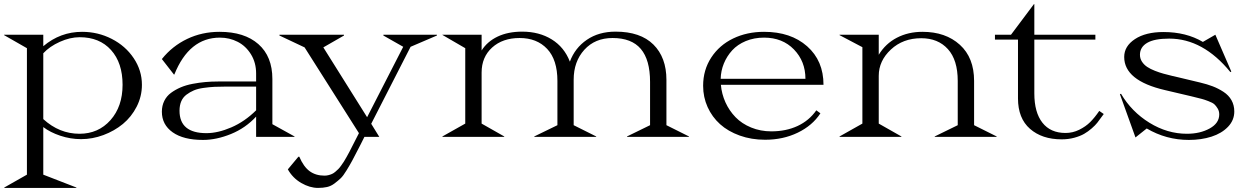

<svg xmlns="http://www.w3.org/2000/svg" viewBox="-20 -670 6118 940"><path d="M191.9 185.1 354 248V250H1V248L111.8 185.1V-434.1L0 -498V-500H191.9V-443.8Q275.4 -514.2 381.8 -514.2Q459.5 -514.2 526.9 -479.7Q594.2 -445.3 634.5 -385.3Q674.8 -325.2 674.8 -254.9Q674.8 -198.2 649.2 -147.9Q623.5 -97.7 581.8 -63.2Q540 -28.8 486.3 -8.8Q432.6 11.2 377 11.2Q325.2 11.2 275.4 -5.4Q225.6 -22 191.9 -47.9ZM191.9 -86.9Q270.5 -15.1 369.1 -15.1Q461.4 -15.1 520.8 -81.8Q580.1 -148.4 580.1 -254.9Q580.1 -362.3 523.7 -425Q467.3 -487.8 370.1 -487.8Q323.2 -487.8 273.2 -465.3Q223.1 -442.9 191.9 -409.2Z M1087.9 -246.1Q1054.7 -246.1 1030.3 -244.9Q1005.9 -243.7 977.3 -239.7Q948.7 -235.8 929.2 -227.5Q909.7 -219.2 892.8 -206.5Q876 -193.8 867.4 -174.1Q858.9 -154.3 858.9 -127.9Q858.9 -18.1 990.7 -18.1Q1046.9 -18.1 1112.5 -46.4Q1178.2 -74.7 1233.9 -129.9V-246.1ZM772.5 -123Q772.5 -152.3 784.2 -176Q795.9 -199.7 817.1 -215.3Q838.4 -231 864.5 -242.2Q890.6 -253.4 922.9 -259.5Q955.1 -265.6 985.1 -268.3Q1015.1 -271 1047.9 -271H1233.9V-310.1Q1233.9 -363.3 1208.7 -404.1Q1183.6 -444.8 1143.6 -465.3Q1103.5 -485.8 1056.6 -485.8Q906.2 -485.8 833.5 -305.2H831.5L772.5 -380.9Q823.7 -444.8 896.5 -479.5Q969.2 -514.2 1054.7 -514.2Q1176.8 -514.2 1245.1 -453.9Q1313.5 -393.6 1313.5 -283.2V-62L1421.9 -2V0H1233.9V-99.1Q1182.1 -43 1110.8 -13.9Q1039.6 15.1 973.6 15.1Q878.4 15.1 825.4 -22.2Q772.5 -59.6 772.5 -123Z M1745.1 38.1Q1742.2 43.5 1736.8 54.2Q1714.8 96.7 1704.6 116Q1694.3 135.3 1677.2 163.3Q1660.2 191.4 1647.9 202.9Q1635.7 214.4 1618.2 227.8Q1600.6 241.2 1581.1 245.6Q1561.5 250 1537.1 250Q1496.6 250 1454.8 225.8Q1413.1 201.7 1389.2 159.2L1440.9 97.2H1445.3Q1466.3 146.5 1496.1 168.2Q1525.9 189.9 1568.4 189.9Q1578.6 189.9 1588.1 187.5Q1597.7 185.1 1605.5 181.6Q1613.3 178.2 1621.8 170.9Q1630.4 163.6 1636.5 157.5Q1642.6 151.4 1650.6 140.1Q1658.7 128.9 1663.8 120.8Q1668.9 112.8 1677.2 97.9Q1685.5 83 1690.4 73.7Q1695.3 64.5 1704.1 46.9L1737.3 -18.1L1471.2 -438L1348.1 -496.1V-500H1664.1V-496.1L1563 -438L1777.3 -96.2L1954.1 -440.9L1856.9 -496.1V-500H2119.1V-496.1L1990.2 -440.9L1797.4 -64L1836.9 0H1764.2Z M2146 -499V-500H2337.9V-422.9Q2365.7 -466.8 2416.5 -491Q2467.3 -515.1 2536.6 -515.1Q2619.6 -515.1 2681.2 -477.1Q2742.7 -439 2770 -368.2Q2794.9 -435.5 2853.3 -475.3Q2911.6 -515.1 2993.7 -515.1Q3115.2 -515.1 3179 -451.9Q3242.7 -388.7 3242.7 -278.8V-57.1L3353 -2V0H3049.8V-2L3162.6 -57.1V-269Q3162.6 -377 3117.4 -430.4Q3072.3 -483.9 2979 -483.9Q2893.1 -483.9 2840.8 -426.3Q2788.6 -368.7 2788.6 -279.8V-57.1L2898.9 -2V0H2595.7V-2L2709 -57.1V-273.9Q2709 -377.4 2658.7 -430.7Q2608.4 -483.9 2523.9 -483.9Q2440.9 -483.9 2389.4 -437.3Q2337.9 -390.6 2337.9 -314.9V-64.9L2448.7 -2V0H2146V-2L2257.8 -64.9V-434.1Z M3422.4 -250Q3422.4 -327.6 3462.2 -388.4Q3502 -449.2 3569.6 -481.7Q3637.2 -514.2 3720.7 -514.2Q3851.6 -514.2 3931.6 -443.4Q4011.7 -372.6 4011.7 -254.9H3509.3Q3513.2 -210 3531.7 -168.9Q3550.3 -127.9 3581.1 -96.2Q3611.8 -64.5 3657.5 -45.7Q3703.1 -26.9 3756.3 -26.9Q3828.1 -26.9 3884.8 -53.2Q3941.4 -79.6 3976.6 -129.9L3996.6 -115.2Q3957.5 -55.2 3885.7 -20.5Q3814 14.2 3725.6 14.2Q3658.7 14.2 3601.6 -6.3Q3544.4 -26.9 3505.4 -62Q3466.3 -97.2 3444.3 -145.8Q3422.4 -194.3 3422.4 -250ZM3508.3 -284.2H3923.3Q3923.3 -369.6 3867.2 -427.7Q3811 -485.8 3720.7 -485.8Q3671.9 -485.8 3631.3 -469Q3590.8 -452.1 3564.7 -423.6Q3538.6 -395 3523.9 -359.1Q3509.3 -323.2 3508.3 -284.2Z M4090.3 -498V-500H4282.2V-401.9Q4315.4 -456.5 4371.1 -485.4Q4426.8 -514.2 4496.1 -514.2Q4609.4 -514.2 4679.2 -450.9Q4749 -387.7 4749 -273.9V-57.1L4859.4 -2V0H4556.2V-2L4668.9 -57.1V-273.9Q4668.9 -376.5 4620.6 -429.7Q4572.3 -482.9 4490.2 -482.9Q4400.9 -482.9 4341.6 -427.5Q4282.2 -372.1 4282.2 -298.8V-64.9L4393.1 -2V0H4090.3V-2L4202.1 -64.9V-439Z M5383.8 -111.8Q5381.3 -108.9 5371.3 -95Q5361.3 -81.1 5352.1 -69.1Q5342.8 -57.1 5325 -41.5Q5307.1 -25.9 5287.6 -14.6Q5268.1 -3.4 5239.3 4.4Q5210.4 12.2 5177.7 12.2Q5081.5 12.2 5022.7 -39.3Q4963.9 -90.8 4963.9 -188V-476.1H4851.1V-500H4929.7L5042 -649.9H5043.9V-500H5342.8V-476.1H5043.9V-212.9Q5043.9 -119.6 5083.5 -69.3Q5123 -19 5196.8 -19Q5231.9 -19 5263.7 -34.7Q5295.4 -50.3 5317.6 -72.5Q5339.8 -94.7 5361.8 -127Z M5539.1 2.9 5462.9 -209 5468.3 -210.9Q5520 -123 5607.4 -69.1Q5694.8 -15.1 5791 -15.1Q5855.5 -15.1 5902.3 -41Q5949.2 -66.9 5949.2 -109.9Q5949.2 -126 5941.4 -138.9Q5933.6 -151.9 5925.3 -159.4Q5917 -167 5895.8 -175Q5874.5 -183.1 5864.7 -185.5Q5855 -188 5827.6 -194.8Q5824.7 -195.8 5823 -196Q5821.3 -196.3 5818.6 -197Q5815.9 -197.8 5814 -198.2L5683.1 -229Q5483.9 -275.4 5483.9 -391.1Q5483.9 -443.8 5536.4 -478.5Q5588.9 -513.2 5676.3 -513.2Q5787.1 -513.2 5869.1 -464.8L5930.2 -500L6008.3 -319.8L6003.9 -316.9Q5870.1 -481 5704.1 -481Q5631.8 -481 5596.4 -460.2Q5561 -439.5 5561 -401.9Q5561 -383.3 5571 -367.9Q5581.1 -352.5 5596.7 -342.3Q5612.3 -332 5634 -323.5Q5655.8 -314.9 5676.3 -309.3Q5696.8 -303.7 5719.2 -298.3Q5723.6 -297.4 5726.1 -296.9L5855 -266.1Q5890.1 -257.8 5917.5 -247.3Q5944.8 -236.8 5970.2 -220.2Q5995.6 -203.6 6009.3 -179.2Q6022.9 -154.8 6022.9 -124Q6022.9 -81.5 5992.2 -49.3Q5961.4 -17.1 5911.4 -1Q5861.3 15.1 5800.3 15.1Q5689.5 15.1 5594.2 -41Z"/></svg>

Font: Messapia
Style: Regular
Weight: 400
Designer: Luca Marsano
Foundry: Collletttivo
Version: Version 1.000;FEAKit 1.0